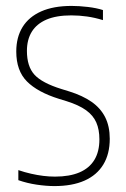

<svg xmlns="http://www.w3.org/2000/svg" viewBox="-20 -622 426 649"><path d="M164 7Q136.5 7 104.2 2.2Q72 -2.5 42 -13V-47Q64 -39.5 85 -34.8Q106 -30 126.2 -27.5Q146.5 -25 166 -25Q215 -25 248.5 -39.2Q282 -53.5 299 -81.5Q316 -109.5 316 -151Q316 -184 305.5 -208Q295 -232 270.8 -249.5Q246.5 -267 205 -280L179 -288Q107 -310.5 71 -346.8Q35 -383 35 -448Q35 -496 56.2 -530.5Q77.5 -565 119.2 -583.5Q161 -602 222 -602Q247.5 -602 277 -598.5Q306.5 -595 328 -588V-554Q300.5 -562.5 274.2 -566.2Q248 -570 221 -570Q170.5 -570 137.2 -555.8Q104 -541.5 87.5 -514.8Q71 -488 71 -450Q71 -397.5 96.5 -369.5Q122 -341.5 188 -321L214 -313Q259 -299 289.5 -277.8Q320 -256.5 335.5 -225.8Q351 -195 351 -153Q351 -101.5 329.2 -65.8Q307.5 -30 265.8 -11.5Q224 7 164 7Z"/></svg>

Font: Encode Sans SC Condensed Thin
Style: Regular
Weight: 100
Width: 3
Designer: Multiple Designers
Foundry: Impallari Type
Version: Version 3.002